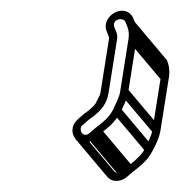

<svg xmlns="http://www.w3.org/2000/svg" viewBox="-20 -687 332 354"><path d="M163.8 -439.6C178.3 -451 192.8 -461.5 202.2 -480.6C206.9 -490.2 214.1 -502.8 216.5 -518L231.9 -615C233.7 -626.2 232.6 -636.7 228.8 -645.7L225.1 -654.9C210.4 -682.7 166.6 -658.6 176.2 -630.5L179.9 -621.3C181 -618.6 181.2 -616.8 180.9 -615L165.2 -516C164.4 -510.5 160.5 -505.6 156.6 -496.7C152.2 -490.3 145.1 -484.2 135.7 -477.6L125.5 -468.9C119.4 -463.6 115 -457.9 113.9 -450.5C110.7 -430.9 131.8 -414 153.2 -430.5ZM144.9 -441.5C135.9 -433.8 127.5 -441.8 128.9 -450.5C129.3 -453.5 130.6 -455.4 133.5 -457.5L143.8 -466.4C160 -477.7 176.2 -490.4 180.2 -516L195.9 -615C196.7 -619.8 195.9 -624.7 194.1 -628.8L190.6 -637.5C186.2 -650.5 205.4 -656.5 211.1 -647.1L214.6 -638.3C217.4 -631.3 218.3 -623.9 216.9 -615L201.5 -518C199.8 -506.9 193.5 -496.6 188.6 -485C180.8 -469.8 170.3 -462.3 155.2 -450.4ZM142.9 -430.7 202.4 -360 214.7 -370.6 155.2 -441.3ZM153.3 -439.7 212.8 -369 225.1 -379.6 165.6 -450.3ZM189.3 -477.7 248.9 -407 261.1 -417.6 201.6 -488.3ZM202.9 -512.7 262.4 -442 274.7 -452.6 215.2 -523.3ZM218.3 -609.7 277.8 -539 290.1 -549.6 230.6 -620.3ZM215.5 -636.7 274.5 -566.7C277.4 -558.9 277.8 -552.8 276.4 -544.3L261 -447.3C259.3 -436.2 253 -425.9 248.1 -414.3C238.9 -396.4 220.6 -384.9 204.4 -370.8C198.3 -366.8 193.3 -367.8 190.3 -371.4L130.8 -442.1L118.5 -431.5L178 -360.8C185.6 -351.8 200 -350.5 212.8 -359.8L223.3 -368.8C237.8 -380.3 252.4 -390.8 261.7 -409.9C266.6 -419.3 273.7 -432.2 276 -447.3L291.4 -544.3C293.3 -556 291.8 -566.5 287.9 -575.9L227.8 -647.3Z"/></svg>

Font: CiSf OpenHand
Style: GlsObl
Weight: 400
Foundry: Cannot Into Space Fonts
Version: Version 0.7892